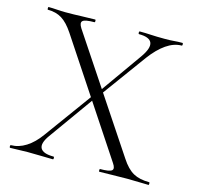

<svg xmlns="http://www.w3.org/2000/svg" viewBox="-94 -723 842 822"><g transform="rotate(15 326.5 -312.5)"><path d="M415 0Q413 0 413 -6Q413 -12 415 -12Q456 -12 466.5 -20.5Q477 -29 462 -51L137 -542Q111 -581 85 -597Q59 -613 23 -613Q21 -613 21 -619Q21 -625 23 -625Q41 -625 60.5 -623.5Q80 -622 97 -622Q137 -622 170.5 -623.5Q204 -625 229 -625Q232 -625 232 -619Q232 -613 229 -613Q188 -613 178 -604Q168 -595 182 -573L508 -83Q534 -43 562 -27.5Q590 -12 633 -12Q635 -12 635 -6Q635 0 633 0Q613 0 589 -1Q565 -2 539 -2Q500 -2 470.5 -1Q441 0 415 0ZM20 0Q17 0 17 -6Q17 -12 20 -12Q54 -12 86.5 -32.5Q119 -53 147 -92L305 -309L316 -299L168 -92Q140 -53 151 -32.5Q162 -12 209 -12Q212 -12 212 -6Q212 0 209 0Q183 0 159.5 -1Q136 -2 97 -2Q72 -2 57 -1Q42 0 20 0ZM331 -316 320 -325 461 -524Q492 -568 483 -590.5Q474 -613 427 -613Q424 -613 424 -619Q424 -625 427 -625Q453 -625 477 -623.5Q501 -622 539 -622Q564 -622 579 -623.5Q594 -625 616 -625Q619 -625 619 -619Q619 -613 616 -613Q582 -613 548 -589.5Q514 -566 482 -523Z"/></g></svg>

Font: Cormorant Light
Style: Regular
Weight: 300
Designer: Christian Thalmann (Catharsis Fonts)
Foundry: Catharsis Fonts
Version: Version 4.000